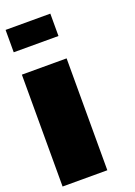

<svg xmlns="http://www.w3.org/2000/svg" viewBox="-149 -837 630 896"><g transform="rotate(-20 166.5 -389.0)"><path d="M0 0V-555.6H222.2V0ZM0 -666.7V-777.8H222.2V-666.7Z"/></g></svg>

Font: Pixeloid Sans
Style: Bold
Weight: 700
Monospace: yes
Designer: GGBot
Version: 0.3